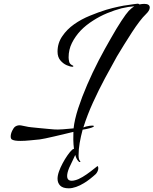

<svg xmlns="http://www.w3.org/2000/svg" viewBox="-20 -694 832 1041"><path d="M353 327Q321 327 306.5 312.5Q292 298 292 275Q292 266 294 256Q296 246 300 235Q307 215 319.5 191.5Q332 168 346 148Q360 128 371 118Q376 114 381 113Q378 89 377.5 63.5Q377 38 378 21Q357 26 330 32.5Q303 39 275 45.5Q247 52 225.5 56.5Q204 61 195 62Q172 64 143.5 67Q115 70 91 70Q60 70 48 64Q38 61 38 46Q38 32 46 15Q54 -2 63 -8Q77 -17 94 -14Q110 -10 124 -8Q130 -6 149.5 -4Q169 -2 194 0.5Q219 3 242 5Q265 7 277 8Q292 9 321 7Q350 5 379 2Q384 -45 404 -107Q424 -168 452.5 -234Q481 -300 515 -366Q549 -431 581 -486Q612 -541 638 -580.5Q664 -620 678 -635Q695 -652 708 -660Q677 -658 639 -649Q601 -639 561 -622.5Q521 -606 484 -582Q446 -558 417 -528Q388 -497 370 -461Q352 -425 352 -383Q352 -373 355 -359.5Q358 -346 374 -339Q379 -337 377.5 -334.5Q376 -332 374 -332Q361 -332 341.5 -340.5Q322 -349 307 -367Q292 -385 292 -414Q292 -461 318 -498Q343 -535 382 -562.5Q421 -590 468 -609Q514 -628 556 -641Q590 -651 623 -658Q656 -665 669 -666Q687 -668 702 -671L726 -674Q733 -674 736 -670Q751 -673 762 -673Q792 -673 792 -653Q792 -637 770 -616Q756 -603 736.5 -577.5Q717 -552 695.5 -519Q674 -486 653 -452Q632 -418 614 -388Q583 -333 549 -269.5Q515 -206 484 -138Q453 -70 432 -3L441 -6L446 -8Q458 -11 466.5 -12Q475 -13 480 -13Q489 -13 489 -10Q489 -3 446 6L428 9Q418 46 412 81Q406 116 406 148Q406 171 414 179L416 182Q416 185 412 184.5Q408 184 406 181Q394 169 388 146L375 174L355 216Q344 243 344 260Q344 286 369 286Q378 286 388 283Q405 279 427.5 265.5Q450 252 472 235Q494 218 509 206Q513 210 513 218Q513 227 508.5 236Q504 245 499 250Q486 262 467.5 276.5Q449 291 435 299Q414 312 392.5 319.5Q371 327 353 327Z"/></svg>

Font: Birthstone Bounce
Style: Regular
Weight: 400
Designer: Robert E. Leuschke
Foundry: Rob Leuschke
Version: Version 1.010; ttfautohint (v1.8.3)